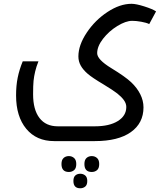

<svg xmlns="http://www.w3.org/2000/svg" viewBox="-20 -505 879 1014"><path d="M266.1 240.2Q172.4 240.2 118.7 175.3Q64.9 110.4 64.9 -1Q64.9 -53.2 73.5 -95.2Q82 -137.2 100.1 -181.2H183.1Q171.9 -153.3 165.8 -127.7Q159.7 -102.1 157.2 -78.1Q154.8 -54.2 154.8 -6.8Q154.8 74.2 188.5 118.2Q222.2 162.1 285.2 162.1H481Q557.6 162.1 602.3 134.3Q647 106.4 647 60.1Q647 41.5 634.3 23.9Q621.6 6.3 600.1 -10.7Q578.6 -27.8 526.9 -59.1Q466.8 -94.7 442.9 -115.5Q418.9 -136.2 406.5 -158.4Q394 -180.7 394 -207Q394 -266.6 438.2 -332.8Q482.4 -398.9 547.9 -441.9Q613.3 -484.9 674.8 -484.9Q698.7 -484.9 741.9 -471.2Q785.2 -457.5 804.2 -444.8L768.1 -377.9Q753.4 -385.3 726.3 -390.1Q699.2 -395 678.2 -395Q644.5 -395 599.9 -367.7Q555.2 -340.3 524.2 -300.3Q493.2 -260.3 493.2 -224.1Q493.2 -190.4 567.9 -145Q641.6 -100.1 672.6 -70.8Q703.6 -41.5 720.7 -7.6Q737.8 26.4 737.8 62Q737.8 145.5 670.9 192.9Q604 240.2 481 240.2ZM403.8 489.3Q367.7 489.3 367.7 450.7Q367.7 430.7 377.9 421.6Q388.2 412.6 403.8 412.6Q418.9 412.6 429.9 421.6Q440.9 430.7 440.9 450.7Q440.9 471.7 429.9 480.5Q418.9 489.3 403.8 489.3ZM343.8 403.3Q304.7 403.3 304.7 361.3Q304.7 339.4 315.9 329.3Q327.1 319.3 343.8 319.3Q359.4 319.3 371.1 329.3Q382.8 339.4 382.8 361.3Q382.8 384.3 371.1 393.8Q359.4 403.3 343.8 403.3ZM464.8 403.3Q425.8 403.3 425.8 361.3Q425.8 339.4 437 329.3Q448.2 319.3 464.8 319.3Q480.5 319.3 492.2 329.3Q503.9 339.4 503.9 361.3Q503.9 384.3 492.2 393.8Q480.5 403.3 464.8 403.3Z"/></svg>

Font: Droid Arabic Kufi
Style: Regular
Weight: 400
Designer: Pascal Zoghbi
Foundry: Irfont.ir
Version: Version 1.00 February 28, 2013, initial release